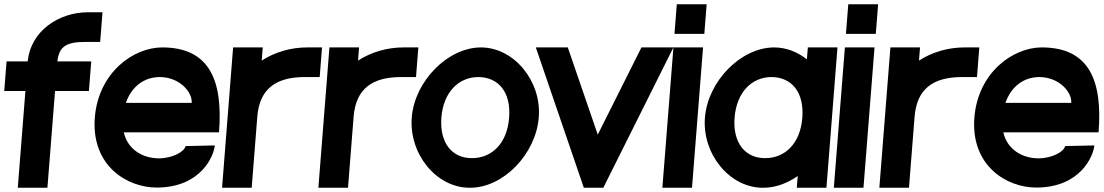

<svg xmlns="http://www.w3.org/2000/svg" viewBox="-49 -887 5213 907"><path d="M222.1 -597H382L371 -457H211L175 0H35L71 -457H-29L-18 -597H82C96.3 -744.2 233.1 -829 365.2 -829H435.2L424.2 -689H354.2C264.9 -689 229.8 -667.8 222.1 -597Z M545.6 -401C572.5 -478 631.6 -523 706.2 -523C802.1 -522 860.4 -450 856.6 -401ZM535.7 -262 985.6 -262C1004.6 -503.5 943.2 -663 717.2 -663C581.7 -663 416.4 -545.4 398.9 -332C381.2 -103.3 551.8 -1 691.1 -1C902.2 -1 962 -153 965.7 -200L827.5 -197C822.4 -170 764.9 -139 701.9 -139C624 -139 553.5 -182 535.7 -262Z M1052.2 -663 1000 0H1140L1166.6 -337.5C1177.8 -467.6 1254.1 -523 1391.2 -523H1461.2L1472.2 -663H1402.2C1324.9 -663 1249.8 -641 1187.3 -600.9L1192.2 -663Z M1507.2 -663 1455 0H1595L1621.6 -337.5C1632.8 -467.6 1709.1 -523 1846.2 -523H1916.2L1927.2 -663H1857.2C1779.9 -663 1704.8 -641 1642.3 -600.9L1647.2 -663Z M1896.1 -332C1909.6 -503 2065.1 -662 2222.2 -663C2381.2 -663 2510.4 -501 2496.1 -332C2482.7 -161 2329.9 1 2170 0C2011 0 1882.7 -161 1896.1 -332ZM2036.1 -332C2026.8 -213 2085.9 -139 2181 -140C2277 -140 2347.8 -213 2356.1 -332C2365.4 -450 2307.1 -522 2211.2 -523C2116.2 -523 2045.4 -450 2036.1 -332Z M2482.2 -663 2709 0H2801L3132.2 -663H2981.2L2774.8 -251L2633.2 -663Z M3137.2 -727 3148.2 -867H3289.2L3278.2 -727ZM3132.2 -663H3272.2L3220 0H3080Z M3281 -331C3294.6 -503 3450.1 -662 3607.2 -663C3664.7 -663 3718.4 -641.8 3762.7 -606.6L3767.2 -663H3907.2L3855 0H3715L3719.4 -55.5C3669.7 -20.6 3612.8 0.4 3555 0C3396 0 3267.7 -161 3281 -331ZM3421.1 -331C3411.8 -213 3470.9 -139 3566 -140C3660.6 -140 3730.6 -210.8 3740.6 -325.7L3741.1 -331C3750.4 -450 3692.1 -522 3596.2 -523C3501.2 -523 3430.4 -450 3421.1 -331Z M3947.2 -727 3958.2 -867H4099.2L4088.2 -727ZM3942.2 -663H4082.2L4030 0H3890Z M4157.2 -663 4105 0H4245L4271.6 -337.5C4282.8 -467.6 4359.1 -523 4496.2 -523H4566.2L4577.2 -663H4507.2C4429.9 -663 4354.8 -641 4292.3 -600.9L4297.2 -663Z M4700.6 -401C4727.5 -478 4786.6 -523 4861.2 -523C4957.1 -522 5015.4 -450 5011.6 -401ZM4690.7 -262 5140.6 -262C5159.6 -503.5 5098.2 -663 4872.2 -663C4736.7 -663 4571.4 -545.4 4553.9 -332C4536.2 -103.3 4706.8 -1 4846.1 -1C5057.2 -1 5117 -153 5120.7 -200L4982.5 -197C4977.4 -170 4919.9 -139 4856.9 -139C4779 -139 4708.5 -182 4690.7 -262Z"/></svg>

Font: Poland Can Into
Style: Of Regular
Weight: 500
Foundry: Cannot Into Space Fonts
Version: Version 1.01